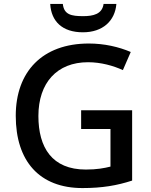

<svg xmlns="http://www.w3.org/2000/svg" viewBox="-20 -945 767 975"><path d="M571 -925H506C499 -873 453 -863 402 -863C343 -863 305 -870 299 -925H235C240 -837 296 -781 401 -781C502 -781 564 -839 571 -925ZM392 -385V-290H541V-99C509 -91 472 -84 416 -84C244 -84 175 -196 175 -356C175 -524 269 -629 427 -629C493 -629 556 -611 604 -589L644 -681C583 -707 510 -724 431 -724C195 -724 60 -581 60 -357C60 -127 180 10 399 10C499 10 574 -3 651 -28V-385Z"/></svg>

Font: Noto Sans Lisu Medium
Style: Regular
Weight: 500
Designer: Monotype Design Team. David Williams.
Foundry: Monotype Imaging Inc.
Version: Version 2.102